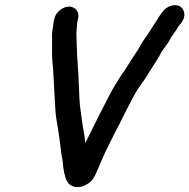

<svg xmlns="http://www.w3.org/2000/svg" viewBox="-20 -700 749 759"><path d="M289 -627C295 -652 278 -674 253 -674C228 -674 201 -652 195 -627L193 -618C191 -610 191 -603 190 -596C186 -578 185 -563 186 -545C186 -518 185 -485 187 -459C191 -419 193 -376 195 -333C197 -311 198 -263 201 -242C209 -194 217 -145 222 -95C224 -80 227 -74 228 -59C230 -32 235 -4 244 15C258 41 290 48 323 29C347 15 353 0 367 -31C385 -78 409 -125 431 -169C459 -220 497 -305 527 -351L551 -385C559 -397 566 -409 573 -420C585 -439 597 -456 609 -477C619 -498 631 -512 643 -529C651 -540 655 -552 663 -562C672 -575 678 -582 686 -597H687C687 -598 689 -599 690 -601L697 -610C717 -636 709 -663 693 -674C670 -688 638 -674 624 -655L617 -646C610 -636 604 -628 599 -618C588 -603 577 -584 566 -567L556 -553C541 -533 528 -505 512 -483C498 -463 489 -446 475 -425C453 -394 441 -375 419 -336C389 -279 349 -200 322 -144C320 -141 319 -138 317 -134C315 -165 308 -193 304 -223C300 -257 296 -272 294 -311C293 -347 291 -368 290 -402C286 -456 283 -510 282 -567C282 -582 285 -597 285 -610Z"/></svg>

Font: Electronic
Style: ExBlkIt
Weight: 900
Version: Version 1.011